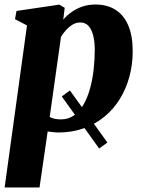

<svg xmlns="http://www.w3.org/2000/svg" viewBox="-20 -576 636 850"><path d="M455.5 55 419 81.5 253.5 -149 289.5 -175.5ZM0.5 254 99.5 -463.5 46.5 -491 53 -527.5 242.5 -555.5 266.5 -541.5 260 -489Q275 -507 296.2 -522.2Q317.5 -537.5 344.2 -546.8Q371 -556 402.5 -556Q455 -556 492 -532.2Q529 -508.5 548.2 -462.5Q567.5 -416.5 567.5 -349.5Q567.5 -290.5 553 -237Q538.5 -183.5 510.8 -138.2Q483 -93 442.8 -59.8Q402.5 -26.5 351 -8Q299.5 10.5 238.5 10.5Q227.5 10.5 215.2 9Q203 7.5 191 6L155 254ZM200 -58Q209.5 -53 221.8 -50.2Q234 -47.5 250 -47.5Q283 -47.5 307.8 -65.2Q332.5 -83 350 -113.5Q367.5 -144 378.5 -183.8Q389.5 -223.5 394.5 -267.5Q399.5 -311.5 399.5 -355Q399.5 -389.5 393 -417Q386.5 -444.5 372.5 -460.5Q358.5 -476.5 335.5 -476.5Q317 -476.5 301 -466.8Q285 -457 272 -442.5Q259 -428 250 -413Z"/></svg>

Font: Merriweather 48pt Black
Style: Italic
Weight: 900
Italic angle: -7.8°
Version: Version 2.101